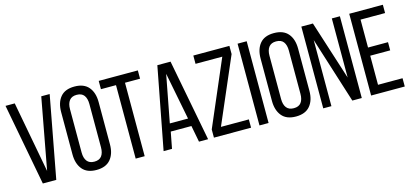

<svg xmlns="http://www.w3.org/2000/svg" viewBox="-61 -1144 3405 1588"><g transform="rotate(-15 1641.5 -350.0)"><path d="M99 -700H20L152 0H267L398 -700H326L213 -91Z M451 -531V-169C451 -115.7 464.2 -73 490.5 -41C516.8 -9 557 7 611 7C665 7 705.3 -9 732 -41C758.7 -73 772 -115.7 772 -169V-531C772 -585 758.7 -627.8 732 -659.5C705.3 -691.2 665 -707 611 -707C557 -707 516.8 -691.2 490.5 -659.5C464.2 -627.8 451 -585 451 -531ZM528 -165V-535C528 -567 534.8 -591.8 548.5 -609.5C562.2 -627.2 583 -636 611 -636C639.7 -636 660.7 -627.2 674 -609.5C687.3 -591.8 694 -567 694 -535V-165C694 -133 687.3 -108.2 674 -90.5C660.7 -72.8 639.7 -64 611 -64C583 -64 562.2 -72.8 548.5 -90.5C534.8 -108.2 528 -133 528 -165Z M947 0H1024V-629H1153V-700H818V-629H947Z M1285 -141H1462L1489 0H1567L1433 -700H1320L1186 0H1258ZM1295 -208 1372 -612 1451 -208Z M1935 0V-71H1696L1937 -630V-700H1628V-629H1857L1617 -70V0Z M2085 -700H2007V0H2085Z M2159 -531V-169C2159 -115.7 2172.2 -73 2198.5 -41C2224.8 -9 2265 7 2319 7C2373 7 2413.3 -9 2440 -41C2466.7 -73 2480 -115.7 2480 -169V-531C2480 -585 2466.7 -627.8 2440 -659.5C2413.3 -691.2 2373 -707 2319 -707C2265 -707 2224.8 -691.2 2198.5 -659.5C2172.2 -627.8 2159 -585 2159 -531ZM2236 -165V-535C2236 -567 2242.8 -591.8 2256.5 -609.5C2270.2 -627.2 2291 -636 2319 -636C2347.7 -636 2368.7 -627.2 2382 -609.5C2395.3 -591.8 2402 -567 2402 -535V-165C2402 -133 2395.3 -108.2 2382 -90.5C2368.7 -72.8 2347.7 -64 2319 -64C2291 -64 2270.2 -72.8 2256.5 -90.5C2242.8 -108.2 2236 -133 2236 -165Z M2623 0V-566L2802 0H2883V-700H2814V-194L2652 -700H2553V0Z M3212 -390H3041V-629H3251V-700H2963V0H3251V-71H3041V-320H3212Z"/></g></svg>

Font: SVN-Bebas Neue
Style: Regular
Weight: 400
Designer: Ryoichi Tsunekawa
Foundry: Ryoichi Tsunekawa
Version: Version 001.003